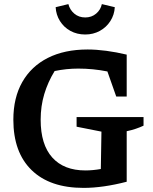

<svg xmlns="http://www.w3.org/2000/svg" viewBox="-20 -905 747 935"><path d="M387 10Q223 10 134 -76.5Q45 -163 45 -322Q45 -429 88.5 -505.5Q132 -582 213 -623Q294 -664 407 -664Q449 -664 498 -657.5Q547 -651 597 -639V-435H546L503 -557Q433 -571 361 -571Q303 -571 246 -559Q213 -505 195.5 -446.5Q178 -388 178 -322Q178 -201 234.5 -138Q291 -75 396 -75Q431 -75 471 -82L474 -264L353 -288V-335H679V-293Q662 -285 641.5 -278Q621 -271 597 -266V-20Q481 10 387 10ZM395 -737Q355 -737 323 -754.5Q291 -772 272 -802.5Q253 -833 251 -870L313 -885Q320 -857 342 -838.5Q364 -820 395 -820Q426 -820 448 -838.5Q470 -857 476 -885L539 -870Q537 -833 517.5 -802.5Q498 -772 466 -754.5Q434 -737 395 -737Z"/></svg>

Font: Piazzolla SC SemiBold
Style: Regular
Weight: 600
Designer: Juan Pablo del Peral
Foundry: Huerta Tipografica
Version: Version 1.330